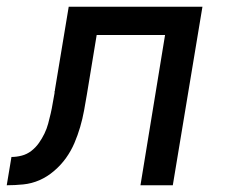

<svg xmlns="http://www.w3.org/2000/svg" viewBox="-55 -550 675 570"><path d="M-35 0 -21 -84Q-6 -84 9.5 -88Q25 -92 38 -102Q51 -112 60.5 -125.5Q70 -139 77 -153.5Q84 -168 88 -183Q92 -198 95.5 -213Q99 -228 101.5 -243.5Q104 -259 107 -274Q107 -274 107 -275Q107 -276 107 -276V-279Q108 -280 108 -281Q108 -282 108 -283L149 -530H546L458 0H362L435 -446H232L203 -270Q199 -246 194.5 -221.5Q190 -197 183 -173Q176 -149 166 -125.5Q156 -102 141 -81Q126 -60 105.5 -42.5Q85 -25 62 -15Q39 -5 14 -2.5Q-11 0 -35 0Z"/></svg>

Font: Iosevka Curly Medium Extended
Style: Italic
Weight: 500
Width: 7
Italic angle: -9°
Monospace: yes
Designer: Belleve Invis
Foundry: Belleve Invis
Version: Version 11.1.0; ttfautohint (v1.8.3)